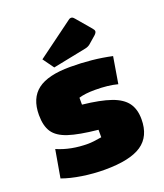

<svg xmlns="http://www.w3.org/2000/svg" viewBox="-139 -831 799 938"><g transform="rotate(-20 260.5 -362.0)"><path d="M25 0ZM255 -515Q370 -515 471 -493L448 -355Q400 -368 331 -368Q279 -368 247 -358V-322Q340 -312 394 -293Q448 -274 472 -241Q496 -208 496 -156Q496 -67 435.5 -26Q375 15 244 15Q186 15 127.5 6Q69 -3 25 -19L50 -163Q121 -132 210 -132Q235 -132 281 -140V-179Q182 -189 129 -206.5Q76 -224 54 -256.5Q32 -289 32 -346Q32 -433 86 -474Q140 -515 255 -515ZM141 -596 330 -735Q335 -739 341 -739Q346 -739 349.5 -737Q353 -735 359 -728L422 -654Q431 -644 431 -637Q431 -629 420 -619L382 -586Q371 -577 356 -574L182 -539Z"/></g></svg>

Font: Changa Black
Style: Regular
Weight: 900
Designer: Eduardo Rodriguez Tunni
Foundry: Eduardo Rodriguez Tunni
Version: Version 2.001; ttfautohint (v1.5.10-5e6f)